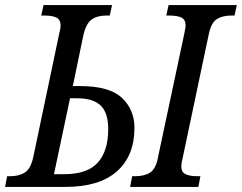

<svg xmlns="http://www.w3.org/2000/svg" viewBox="-39 -734 950 754"><path d="M-11 -42H1Q36 -42 58.5 -56.5Q81 -71 91 -114L194 -604Q199 -621 199 -634Q199 -657 182.5 -665Q166 -673 135 -673H123L132 -714H401L392 -673H379Q343 -673 321 -657.5Q299 -642 288 -594L247 -396H275Q391 -396 440 -349.5Q489 -303 489 -232Q489 -122 420 -61Q351 0 218 0H-19ZM480 -42H492Q528 -42 550.5 -56.5Q573 -71 581 -114L685 -603Q690 -628 690 -634Q690 -657 673.5 -665Q657 -673 625 -673H614L623 -714H891L882 -673H870Q834 -673 812 -658.5Q790 -644 781 -600L678 -112Q673 -94 673 -81Q673 -58 689.5 -50Q706 -42 737 -42H748L740 0H472ZM214 -50Q304 -50 345 -95.5Q386 -141 386 -227Q386 -291 356.5 -319.5Q327 -348 265 -348H236L173 -50Z"/></svg>

Font: Noto Serif Narrow
Style: Italic
Weight: 400
Width: 4
Italic angle: -12°
Designer: Monotype Design Team
Foundry: Monotype Imaging Inc.
Version: Version 1.001